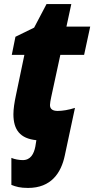

<svg xmlns="http://www.w3.org/2000/svg" viewBox="-20 -684 464 945"><path d="M118 241C232 241 281 167 299 81L349 -153C318 -143 287 -138 264 -138C241 -138 226 -146 226 -167C226 -176 229 -192 232 -206L277 -414H394L424 -553H307L331 -664H209L148 -548L56 -503L38 -414H100L58 -213C51 -180 46 -148 46 -122C46 -45 79 -2 159 6L154 37C147 73 131 104 92 104C75 104 51 100 36 93V226C59 235 79 241 118 241Z"/></svg>

Font: Noto Sans UI SemiCondensed Black
Style: Italic
Weight: 900
Width: 4
Italic angle: -372°
Designer: Monotype Design Team
Foundry: Monotype Imaging Inc.
Version: Version 1.901